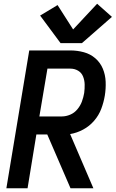

<svg xmlns="http://www.w3.org/2000/svg" viewBox="-20 -1004 617 1024"><path d="M14 0H127L174 -287H232L356 0H478L354 -289Q390 -295 423.5 -313Q457 -331 482 -360Q507 -389 520 -423.5Q533 -458 539 -494Q545 -531 543.5 -568Q542 -605 528.5 -637.5Q515 -670 488.5 -693Q462 -716 427 -725.5Q392 -735 355 -735H136ZM190 -383 233 -638H355Q378 -638 396.5 -627Q415 -616 423 -596Q431 -576 431.5 -553.5Q432 -531 429 -508Q425 -485 417 -463Q409 -441 393 -421.5Q377 -402 354.5 -392.5Q332 -383 310 -383ZM303 -774H417L577 -914L498 -984L370 -847L287 -977L194 -921Z"/></svg>

Font: Iosevka Sparkle Semibold
Style: Italic
Weight: 600
Italic angle: -9°
Designer: Belleve Invis
Foundry: Belleve Invis
Version: Version 4.5.0; ttfautohint (v1.8.3)